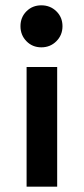

<svg xmlns="http://www.w3.org/2000/svg" viewBox="-20 -537 315 722"><path d="M135.5 -517Q169 -517 192 -494.5Q215 -472 215 -438.5Q215 -405 192 -382Q169 -359 135.5 -359Q102 -359 79.5 -382Q57 -405 57 -438.5Q57 -472 79.5 -494.5Q102 -517 135.5 -517ZM195 165H80V-285H195Z"/></svg>

Font: Hind Guntur SemiBold
Style: Regular
Weight: 600
Designer: Manushi Parikh, Hitesh Malaviya
Foundry: Indian Type Foundry
Version: Version 1.000;PS 1.0;hotconv 1.0.86;makeotf.lib2.5.63406; tt